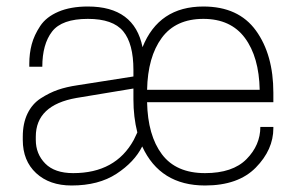

<svg xmlns="http://www.w3.org/2000/svg" viewBox="-20 -560 915 590"><path d="M820 -246H432Q434 -144 477.5 -86Q521 -28 610 -28Q695 -28 737.5 -71Q780 -114 780 -170H820V-166Q820 -100 766 -45Q712 10 610 10Q472 10 417 -110Q393 -62 338 -26Q283 10 200 10Q132 10 91 -28Q50 -66 50 -130V-140Q50 -181 64.5 -211Q79 -241 105.5 -258Q132 -275 158 -284Q184 -293 218 -298L390 -325V-345Q390 -426 358.5 -464Q327 -502 250 -502Q170 -502 140 -463Q110 -424 110 -355H70V-364Q70 -396 77.5 -424Q85 -452 103.5 -480Q122 -508 159.5 -524Q197 -540 250 -540Q393 -540 418 -415Q468 -540 605 -540Q713 -540 766.5 -466Q820 -392 820 -275ZM391 -130 402 -153Q390 -200 390 -255V-288L215 -259Q90 -237 90 -140V-130Q90 -87 119 -57.5Q148 -28 205 -28Q335 -28 391 -130ZM605 -502Q520 -502 477 -443.5Q434 -385 432 -284H778Q776 -385 732.5 -443.5Q689 -502 605 -502Z"/></svg>

Font: Cooper Hewitt
Style: Light
Weight: 703
Designer: Village Type and Design LLC
Foundry: Cooper Hewitt Smithsonian Design Museum
Version: 1.000